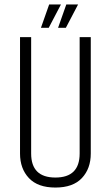

<svg xmlns="http://www.w3.org/2000/svg" viewBox="-20 -833 498 863"><path d="M201 -813H254L199 -708H164ZM278 -813H331L276 -708H241ZM338 -666H388V-143Q388 -75 348 -32.5Q308 10 229 10Q150 10 110 -32.5Q70 -75 70 -143V-666H120V-143Q120 -35 229 -35Q338 -35 338 -143Z"/></svg>

Font: Khand Light
Style: Regular
Weight: 300
Designer: Devanagari: Sanchit Sawaria, Jyotish Sonowal; Latin: Satya Rajpurohit
Foundry: Indian Type Foundry
Version: Version 1.101;PS 1.0;hotconv 1.0.78;makeotf.lib2.5.61930; tt